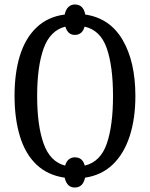

<svg xmlns="http://www.w3.org/2000/svg" viewBox="-20 -787 669 858"><path d="M314 51Q279 51 269 7Q193 -4 143 -51.5Q93 -99 69 -178Q45 -257 45 -359Q45 -461 69 -538.5Q93 -616 143 -664Q193 -712 269 -722Q274 -745 286 -756Q298 -767 314 -767Q353 -767 361 -722Q471 -706 528 -608.5Q585 -511 585 -358Q585 -257 559.5 -178.5Q534 -100 484 -52Q434 -4 360 7Q351 51 314 51ZM271 -47Q277 -67 288.5 -75.5Q300 -84 314 -84Q331 -84 342 -75.5Q353 -67 359 -47Q429 -64 457 -144.5Q485 -225 485 -358Q485 -491 457 -571.5Q429 -652 358 -668Q348 -631 314 -631Q283 -631 272 -668Q204 -651 175 -570.5Q146 -490 146 -358Q146 -226 175 -145Q204 -64 271 -47Z"/></svg>

Font: Noto Serif ExtraCondensed
Style: Regular
Weight: 400
Width: 2
Designer: Monotype Design Team
Foundry: Monotype Imaging Inc.
Version: Version 2.015